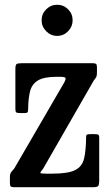

<svg xmlns="http://www.w3.org/2000/svg" viewBox="-20 -785 456 805"><path d="M217.5 -463Q164.5 -463 139.2 -447.8Q114 -432.5 106.2 -402.8Q98.5 -373 98 -329Q98 -319.5 96 -315.2Q94 -311 83.5 -311H63.5Q52 -311 48.2 -313.8Q44.5 -316.5 44.5 -328V-494.5Q44.5 -512 49 -516Q53.5 -520 71.5 -520H368.5Q378.5 -520 382.5 -517.2Q386.5 -514.5 386.5 -503V-481.5Q386.5 -466 382.2 -459.8Q378 -453.5 372 -445.5L161 -78Q150 -64.5 149 -60.8Q148 -57 173.5 -57H200.5Q265.5 -57 295 -71.8Q324.5 -86.5 332.5 -120Q340.5 -153.5 341 -210Q341 -218.5 344.5 -220.5Q348 -222.5 357 -222.5H379Q389 -222.5 392.5 -220Q396 -217.5 396 -208V-30.5Q396 -10.5 391.8 -5.2Q387.5 0 367.5 0H39.5Q28.5 0 25 -3.5Q21.5 -7 21.5 -17.5V-41.5Q21.5 -57 27.2 -63.8Q33 -70.5 40 -79L249.5 -439.5Q255.5 -450.5 255 -456.8Q254.5 -463 232 -463ZM219.5 -634.5Q193 -634.5 173.8 -654Q154.5 -673.5 154.5 -700Q154.5 -727 173.8 -746Q193 -765 219.5 -765Q246.5 -765 265.5 -746Q284.5 -727 284.5 -700Q284.5 -673.5 265.5 -654Q246.5 -634.5 219.5 -634.5Z"/></svg>

Font: Besley* Condensed Medium
Style: Regular
Weight: 500
Width: 3
Designer: Owen Earl
Foundry: indestructible type*
Version: Version 3.000; ttfautohint (v1.8.3)